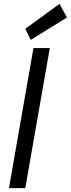

<svg xmlns="http://www.w3.org/2000/svg" viewBox="-20 -967 364 987"><path d="M26 0 152 -720H236L110 0ZM138 -762 110 -819 286 -947 324 -877Z"/></svg>

Font: DM Sans 11pt
Style: Italic
Weight: 400
Italic angle: -10°
Version: Version 4.004;gftools[0.9.30]